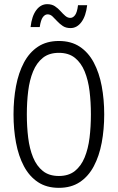

<svg xmlns="http://www.w3.org/2000/svg" viewBox="-20 -895 566 923"><path d="M45 -345Q45 -417 57 -481Q69 -545 95 -594Q121 -643 162.5 -670.5Q204 -698 263 -698Q322 -698 363.5 -670.5Q405 -643 431 -594Q457 -545 469 -481Q481 -417 481 -345Q481 -273 469 -209Q457 -145 431 -96Q405 -47 363.5 -19.5Q322 8 263 8Q204 8 162.5 -19.5Q121 -47 95 -96Q69 -145 57 -209Q45 -273 45 -345ZM109 -345Q109 -286 115.5 -233Q122 -180 139 -138.5Q156 -97 186 -73Q216 -49 263 -49Q310 -49 340 -73Q370 -97 387 -138.5Q404 -180 410.5 -233Q417 -286 417 -345Q417 -404 410.5 -457Q404 -510 387 -551.5Q370 -593 340 -617Q310 -641 263 -641Q216 -641 186 -617Q156 -593 139 -551.5Q122 -510 115.5 -457Q109 -404 109 -345ZM127 -765Q133 -818 154.5 -846.5Q176 -875 207 -875Q229 -875 244 -865Q259 -855 270.5 -842Q282 -829 293.5 -819Q305 -809 318 -809Q331 -809 341 -822.5Q351 -836 355 -870H399Q393 -818 371.5 -789Q350 -760 319 -760Q297 -760 282 -770Q267 -780 255 -793Q243 -806 232.5 -816Q222 -826 209 -826Q196 -826 186 -812.5Q176 -799 171 -765Z"/></svg>

Font: Radio Canada Condensed Light
Style: Regular
Weight: 300
Width: 3
Designer: Charles Daoud, Etienne Aubert Bonn, Alexandre Saumier Demers, Jacques Le Bailly
Foundry: Radio-Canada
Version: Version 2.104; ttfautohint (v1.8.4.7-5d5b);gftools[0.9.28.de